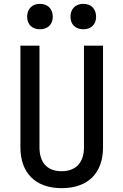

<svg xmlns="http://www.w3.org/2000/svg" viewBox="-20 -967 640 997"><path d="M413 -815C453 -815 479 -840 479 -880C479 -921 453 -947 413 -947C372 -947 346 -921 346 -880C346 -840 372 -815 413 -815ZM187 -815C228 -815 254 -840 254 -880C254 -921 228 -947 187 -947C147 -947 121 -921 121 -880C121 -840 147 -815 187 -815ZM300 10C439 10 515 -70 515 -202V-730H416V-202C416 -125 376 -78 300 -78C223 -78 185 -125 185 -202V-730H86V-202C86 -71 162 10 300 10Z"/></svg>

Font: JetBrains Mono Medium
Style: Regular
Weight: 436
Monospace: yes
Designer: Philipp Nurullin, Konstantin Bulenkov
Foundry: JetBrains
Version: Version 2.305